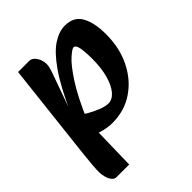

<svg xmlns="http://www.w3.org/2000/svg" viewBox="-199 -609 947 947"><g transform="rotate(-45 274.5 -136.0)"><path d="M238 16Q203 16 164.5 4.5Q126 -7 93 -22L136 -141Q156 -122 185 -105Q214 -88 243 -77Q272 -66 292 -66Q319 -66 341.5 -92Q364 -118 377.5 -166Q391 -214 391 -279Q391 -327 385.5 -355.5Q380 -384 365 -384Q356 -384 326 -358Q296 -332 252.5 -265.5Q209 -199 158 -80L127 -166Q184 -293 233 -363Q282 -433 326 -461.5Q370 -490 411 -490Q473 -490 499 -443Q525 -396 525 -317Q525 -220 487.5 -145Q450 -70 385.5 -27Q321 16 238 16ZM64 219Q48 219 38 205.5Q28 192 23.5 173.5Q19 155 19 140Q19 120 21.5 91.5Q24 63 28 23L86 -491H163Q179 -491 190.5 -479Q202 -467 208 -450.5Q214 -434 214 -419Q214 -400 200 -362Q186 -324 166 -267L139 -191H180L165 -56L157 -43L151 219Z"/></g></svg>

Font: Alkatra SemiBold
Style: Regular
Weight: 600
Designer: Suman Bhandary
Version: Version 1.100;gftools[0.9.22]